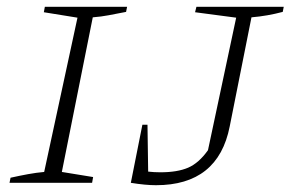

<svg xmlns="http://www.w3.org/2000/svg" viewBox="-20 -538 855 565"><path d="M8 0 11 -15Q38 -21 62.5 -25.5Q87 -30 110 -32L208 -486L109 -502L112 -518H354L351 -503Q320 -497 299 -493Q278 -489 253 -487L162 -32L254 -17L251 0ZM365 0 399 -171H414L416 -33Q433 -31 452 -31Q502 -31 533.5 -44.5Q565 -58 592 -96L675 -486L554 -502L558 -518H815L812 -503Q767 -491 720 -487L656 -166Q622 7 439 7Q408 7 365 0Z"/></svg>

Font: Piazzolla SC ExtraLight
Style: Italic
Weight: 200
Italic angle: -11.3°
Designer: Juan Pablo del Peral
Foundry: Huerta Tipografica
Version: Version 1.330